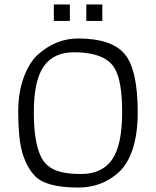

<svg xmlns="http://www.w3.org/2000/svg" viewBox="-20 -834 701 863"><path d="M331 -661Q482 -661 540.5 -591Q599 -521 599 -329Q599 -232 576 -163Q553 -94 512 -58Q437 9 331 9Q186 9 136 -44Q85 -99 70 -196Q62 -252 62 -335.5Q62 -419 87 -487Q112 -555 153 -591Q233 -661 331 -661ZM312 -599Q221 -599 176.5 -535.5Q132 -472 132 -328Q132 -192 166 -126Q194 -71 268 -58Q298 -52 345 -52Q439 -52 484 -117Q529 -182 529 -329Q529 -443 507 -502Q494 -537 470 -557Q420 -599 312 -599ZM222 -814H294V-740H222ZM368 -814H440V-740H368Z"/></svg>

Font: Gafata
Style: Regular
Weight: 400
Designer: Lautaro Hourcade
Foundry: Lautaro Hourcade
Version: Version 4.002; ttfautohint (v0.94.20-1c74) -l 7 -r 28 -G 0 -